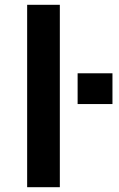

<svg xmlns="http://www.w3.org/2000/svg" viewBox="-20 -779 497 799"><path d="M303 -346V-474H448V-346ZM93 0V-759H229V0Z"/></svg>

Font: Ruda ExtraBold
Style: Regular
Weight: 800
Designer: Mariela Monsalve and Angelina Sanchez
Foundry: Mariela Monsalve and Angelina Sanchez
Version: Version 2.000